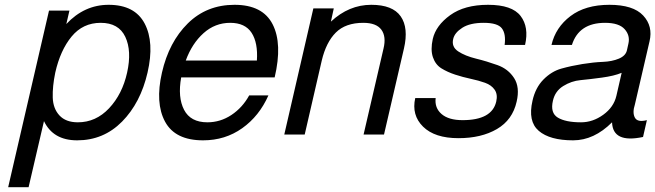

<svg xmlns="http://www.w3.org/2000/svg" viewBox="-20 -560 2727 799"><path d="M184 -516H269L256 -460Q331 -540 432 -540Q541 -540 582 -462Q623 -384 594 -258Q565 -132 488 -54Q411 24 301 24Q201 24 163 -56L99 219H14ZM210 -258Q198 -200 199.5 -154Q201 -108 227.5 -79.5Q254 -51 304 -51Q379 -51 434 -109.5Q489 -168 509 -258Q529 -348 501.5 -406.5Q474 -465 399 -465Q325 -465 278 -408Q231 -351 210 -258Z M825 24Q709 24 667 -53.5Q625 -131 654 -258Q683 -385 761.5 -462.5Q840 -540 956 -540Q1073 -540 1114.5 -459Q1156 -378 1123 -238H1038H734Q719 -155 746 -103Q773 -51 843 -51Q897 -51 943 -81.5Q989 -112 1017 -163H1097Q1059 -77 988 -26.5Q917 24 825 24ZM938 -465Q875 -465 827 -422Q779 -379 753 -308H1049Q1054 -382 1027 -423.5Q1000 -465 938 -465Z M1163 0 1284 -525H1369L1357 -470Q1432 -540 1525 -540Q1614 -540 1647.5 -492Q1681 -444 1661 -358L1578 0H1493L1576 -358Q1588 -408 1567 -436.5Q1546 -465 1492 -465Q1418 -465 1377.5 -424.5Q1337 -384 1319 -308L1248 0Z M2011 -540Q2111 -540 2146.5 -493.5Q2182 -447 2165 -373H2080Q2086 -419 2068.5 -442Q2051 -465 1993 -465Q1936 -465 1904 -444.5Q1872 -424 1866 -398Q1858 -365 1887 -346Q1916 -327 1961 -316Q2006 -305 2050.5 -289Q2095 -273 2119.5 -235Q2144 -197 2130 -137Q2113 -61 2048 -23Q1983 15 1888 15Q1789 15 1740.5 -33Q1692 -81 1708 -152H1793Q1788 -111 1817.5 -85.5Q1847 -60 1905 -60Q2027 -60 2045 -137Q2052 -167 2038.5 -186.5Q2025 -206 1998.5 -215.5Q1972 -225 1939 -232Q1906 -239 1874 -249.5Q1842 -260 1817 -275.5Q1792 -291 1781.5 -322Q1771 -353 1781 -398Q1794 -454 1853.5 -497Q1913 -540 2011 -540Z M2672 -60 2656 10Q2530 37 2527 -51Q2452 24 2365 24Q2268 24 2222 -15.5Q2176 -55 2196 -141Q2208 -195 2241.5 -229Q2275 -263 2316 -274.5Q2357 -286 2403.5 -293.5Q2450 -301 2488.5 -302.5Q2527 -304 2555.5 -316Q2584 -328 2589 -351L2595 -378Q2603 -412 2579.5 -438.5Q2556 -465 2498 -465Q2389 -465 2360 -373H2275Q2292 -446 2354 -493Q2416 -540 2516 -540Q2615 -540 2656.5 -495.5Q2698 -451 2683 -388L2622 -125Q2611 -91 2622 -70.5Q2633 -50 2672 -60ZM2545 -161 2567 -257Q2536 -244 2484.5 -237Q2433 -230 2395.5 -226.5Q2358 -223 2324 -202Q2290 -181 2281 -141Q2269 -90 2301.5 -70.5Q2334 -51 2398 -51Q2447 -51 2490.5 -82.5Q2534 -114 2545 -161Z"/></svg>

Font: Miedinger
Style: Italic
Weight: 400
Italic angle: -13°
Version: Version 001.000